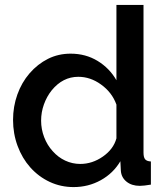

<svg xmlns="http://www.w3.org/2000/svg" viewBox="-20 -750 677 780"><path d="M469 -95 471 -56Q473 -29 494 -12Q515 5 548 5Q564 5 593 0V-94Q576 -95 569.5 -103Q563 -111 563 -130V-730H453V-424Q425 -473 376.5 -502.5Q328 -532 267 -532Q217 -532 175 -511Q133 -490 100 -452Q68 -415 50.5 -366Q33 -317 33 -263Q33 -207 51.5 -157Q70 -107 103 -70Q137 -32 182 -11Q227 10 279 10Q339 10 389.5 -18Q440 -46 469 -95ZM194 -136Q172 -160 159.5 -192.5Q147 -225 147 -260Q147 -294 158.5 -326Q170 -358 190 -383Q235 -438 298 -438Q347 -438 390 -407Q435 -375 453 -325V-188Q441 -144 398 -114Q355 -84 306 -84Q274 -84 245 -97.5Q216 -111 194 -136Z"/></svg>

Font: RT Raleway SemiBold
Style: Regular
Weight: 400
Designer: Matt McInerney, Pablo Impallari, Rodrigo Fuenzalida — Edited by Milan Moffatt in April 2016
Foundry: Matt McInerney, Pablo Impallari, Rodrigo Fuenzalida — Edited by Milan Moffatt in April 2016
Version: Version 3.001